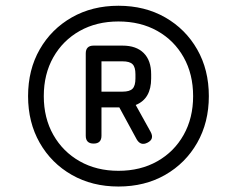

<svg xmlns="http://www.w3.org/2000/svg" viewBox="-20 -668 844 684"><path d="M724 -325.5Q724 -232 682.5 -159.2Q641 -86.5 568.5 -45Q496 -3.5 402 -3.5Q308.5 -3.5 235.8 -45Q163 -86.5 121.5 -159.2Q80 -232 80 -325.5Q80 -419.5 121.5 -492Q163 -564.5 235.8 -606Q308.5 -647.5 402 -647.5Q496 -647.5 568.5 -606Q641 -564.5 682.5 -492Q724 -419.5 724 -325.5ZM136 -325.5Q136 -247.5 170 -187.5Q204 -127.5 264 -93.5Q324 -59.5 402 -59.5Q480.5 -59.5 540.5 -93.5Q600.5 -127.5 634.2 -187.5Q668 -247.5 668 -325.5Q668 -404 634.2 -464Q600.5 -524 540.5 -557.8Q480.5 -591.5 402 -591.5Q324 -591.5 264 -557.8Q204 -524 170 -464Q136 -404 136 -325.5ZM341.5 -184.5Q341.5 -156.5 313.5 -156.5Q285.5 -156.5 285.5 -184.5V-477.5Q285.5 -505.5 313.5 -505.5H416.5Q465.5 -505.5 492 -479Q518.5 -452.5 518.5 -403.5V-388.5Q518.5 -316 463.5 -294L517 -197.5Q530.5 -172 505 -159.5Q481 -147.5 467 -171.5L405 -285.5H341.5ZM341.5 -341.5H416.5Q442 -341.5 452.2 -352Q462.5 -362.5 462.5 -388.5V-403.5Q462.5 -429 452.2 -439.2Q442 -449.5 416.5 -449.5H341.5Z"/></svg>

Font: Jura Light Medium
Style: Regular
Weight: 500
Version: Version 5.106